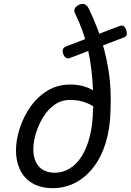

<svg xmlns="http://www.w3.org/2000/svg" viewBox="-20 -958 679 997"><path d="M254 19Q192 19 149 -6Q106 -31 84.5 -75.5Q63 -120 63 -176Q63 -229 81.5 -288.5Q100 -348 136 -400.5Q172 -453 224.5 -486Q277 -519 345 -519Q379 -519 408.5 -511.5Q438 -504 463 -489Q461 -541 455 -593Q449 -645 438 -695Q427 -745 409.5 -794Q392 -843 369 -890Q363 -903 368.5 -914Q374 -925 390 -933Q423 -948 440 -915Q466 -862 486.5 -808Q507 -754 521 -700.5Q535 -647 543.5 -593Q552 -539 554 -487Q556 -435 554 -385Q552 -293 529.5 -218.5Q507 -144 466.5 -91Q426 -38 372 -9.5Q318 19 254 19ZM264 -61Q306 -61 342 -83Q378 -105 404.5 -147Q431 -189 446.5 -250.5Q462 -312 463 -392Q464 -395 464.5 -398.5Q465 -402 464 -406Q439 -422 409 -430.5Q379 -439 343 -439Q298 -439 262.5 -413.5Q227 -388 203 -348Q179 -308 166 -264Q153 -220 153 -183Q153 -144 166.5 -116.5Q180 -89 205 -75Q230 -61 264 -61ZM341 -656Q331 -652 321 -659Q311 -666 306 -685Q304 -698 308.5 -705.5Q313 -713 323 -717L601 -823Q627 -833 636 -799Q641 -783 637 -775Q633 -767 622 -763Z"/></svg>

Font: Playwrite DE LA
Style: Regular
Weight: 400
Designer: Veronika Burian, José Scaglione
Foundry: TypeTogether
Version: Version 1.002